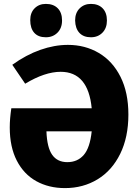

<svg xmlns="http://www.w3.org/2000/svg" viewBox="-20 -950 709 984"><path d="M638 -363Q638 -247 596 -161.5Q554 -76 480 -31Q406 14 313 14Q230 14 166 -21.5Q102 -57 66 -127Q30 -197 30 -297Q30 -341 38 -395H450Q432 -582 291 -582Q210 -582 109 -521L43 -618Q114 -669 186.5 -694.5Q259 -720 328 -720Q416 -720 486.5 -678.5Q557 -637 597.5 -556.5Q638 -476 638 -363ZM450 -277H218Q221 -194 247.5 -156.5Q274 -119 325 -119Q377 -119 409 -155.5Q441 -192 450 -277ZM135 -847Q135 -885 157.5 -907.5Q180 -930 215 -930Q254 -930 276 -907.5Q298 -885 298 -845Q298 -806 274.5 -782.5Q251 -759 215 -759Q176 -759 155.5 -782Q135 -805 135 -847ZM365 -845Q365 -884 388 -907Q411 -930 446 -930Q484 -930 506 -907.5Q528 -885 528 -845Q528 -806 505 -782.5Q482 -759 446 -759Q408 -759 387 -781.5Q366 -804 365 -845Z"/></svg>

Font: Bitter Pro ExtraBold
Style: Regular
Weight: 800
Designer: Sol Matas, and Bitter project Authors
Foundry: Sol Matas
Version: Version 1.010